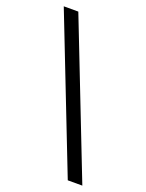

<svg xmlns="http://www.w3.org/2000/svg" viewBox="-148 -743 712 936"><g transform="rotate(20 208.0 -275.0)"><path d="M400 120H324.5L16 -670.5H91.5Z"/></g></svg>

Font: Anek Telugu Medium
Style: Regular
Weight: 400
Version: Version 1.003